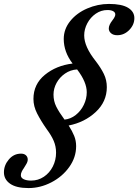

<svg xmlns="http://www.w3.org/2000/svg" viewBox="-118 -729 703 976"><path d="M565 -637Q565 -603 539 -576.5Q513 -550 478 -550Q458 -550 446.5 -560Q435 -570 435 -584Q435 -602 453 -625Q455 -627 461.5 -637Q468 -647 468 -656Q468 -666 457.5 -672Q447 -678 428 -678Q396 -678 369 -659.5Q342 -641 326 -611Q310 -581 310 -549Q310 -492 368 -419Q395 -384 410 -353Q425 -322 425 -286Q425 -212 368.5 -159.5Q312 -107 231 -91Q249 -63 259 -38.5Q269 -14 269 14Q269 71 234 120Q199 169 143 198Q87 227 27 227Q-35 227 -66.5 205Q-98 183 -98 147Q-98 111 -73 81.5Q-48 52 -11 52Q5 52 14 60.5Q23 69 23 82Q23 94 14.5 107Q6 120 3 126Q-3 134 -7.5 143.5Q-12 153 -12 162Q-12 175 2.5 182Q17 189 40 189Q76 189 105 169.5Q134 150 150.5 117.5Q167 85 167 47Q167 15 155 -13Q143 -41 119 -73Q89 -116 70.5 -152.5Q52 -189 52 -226Q52 -301 110 -348.5Q168 -396 251 -406Q206 -465 206 -531Q206 -581 239 -622Q272 -663 325.5 -686Q379 -709 436 -709Q501 -709 533 -689.5Q565 -670 565 -637ZM274 -376Q240 -374 212.5 -355Q185 -336 169.5 -307.5Q154 -279 154 -248Q154 -215 168 -187Q182 -159 210 -121Q241 -124 267 -144.5Q293 -165 308 -196Q323 -227 323 -260Q323 -312 274 -376Z"/></svg>

Font: Ibarra Real Nova SemiBold
Style: Italic
Weight: 600
Italic angle: -22°
Designer: Jose Maria Ribagorda & Octavio Pardo
Foundry: Octavio Pardo
Version: Version 1.014